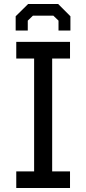

<svg xmlns="http://www.w3.org/2000/svg" viewBox="-20 -948 435 968"><path d="M59 -794V-866L122 -928H273L335 -866V-794H275V-844L249 -869H146L120 -844V-794ZM62 0V-84H152V-653H62V-737H333V-653H243V-84H333V0Z"/></svg>

Font: Tomorrow
Style: Regular
Weight: 400
Designer: Tony de Marco, Monica Rizzolli
Foundry: Just in Type
Version: Version 2.002